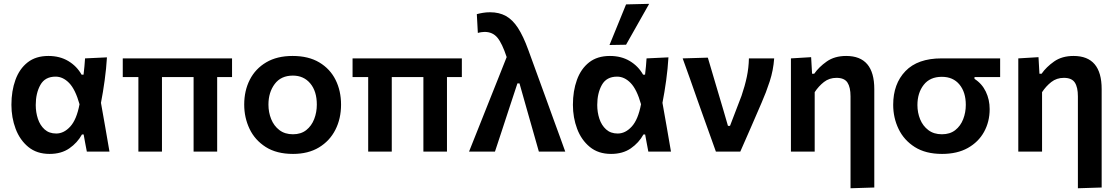

<svg xmlns="http://www.w3.org/2000/svg" viewBox="-20 -810 5968 1026"><path d="M245 12.5Q176.5 12.5 131.2 -24.8Q86 -62 63.5 -121.8Q41 -181.5 41 -250Q41 -324 62.5 -383.2Q84 -442.5 127.8 -476.8Q171.5 -511 238.5 -511Q299.5 -511 345 -483.8Q390.5 -456.5 416 -411H426.5Q429.5 -434 431.2 -455.5Q433 -477 434.5 -498L551.5 -503.5Q548 -443.5 539.2 -380Q530.5 -316.5 519.5 -260.5Q531 -195.5 542.5 -130.5Q553.5 -65 565 0H444Q439.5 -23 435.2 -46Q431 -69 427 -91.5H418Q393.5 -47 350.5 -17.2Q307.5 12.5 245 12.5ZM280.5 -96.5Q321.5 -96.5 355.5 -133.8Q389.5 -171 405 -253Q382.5 -332.5 349.5 -366.5Q316.5 -400.5 277 -400.5Q220.5 -400.5 195.8 -356.2Q171 -312 171 -249Q171 -210 182.5 -175.2Q194 -140.5 218.2 -118.5Q242.5 -96.5 280.5 -96.5Z M719.5 0V-398H636V-498H1220V-398H1140.5V0H1014.5V-398H845.5V0Z M1546 12.5Q1458 12.5 1400 -24.5Q1342 -61.5 1313.5 -121.5Q1285 -181.5 1285 -251Q1285 -325.5 1315 -384.2Q1345 -443 1402.8 -477Q1460.5 -511 1543.5 -511Q1628.5 -511 1686.2 -476.5Q1744 -442 1773.2 -383.2Q1802.5 -324.5 1802.5 -251Q1802.5 -176 1772.2 -116.5Q1742 -57 1684.5 -22.2Q1627 12.5 1546 12.5ZM1545.5 -92.5Q1588.5 -92.5 1616.8 -115Q1645 -137.5 1659 -173.8Q1673 -210 1673 -251Q1673 -322.5 1638 -364.2Q1603 -406 1545 -406Q1481.5 -406 1448 -361.2Q1414.5 -316.5 1414.5 -251Q1414.5 -210 1429 -173.8Q1443.5 -137.5 1472.8 -115Q1502 -92.5 1545.5 -92.5Z M1947.5 0V-398H1864V-498H2448V-398H2368.5V0H2242.5V-398H2073.5V0Z M2486.5 0Q2513.5 -67.5 2542.5 -140.5Q2571.5 -213.5 2599 -282.5Q2619.5 -334.5 2642.5 -391.5Q2665 -448.5 2687.5 -505Q2663.5 -578 2638 -608.8Q2612.5 -639.5 2569.5 -639.5Q2563.5 -639.5 2553.8 -638.2Q2544 -637 2533.5 -634L2528 -734.5Q2543 -738.5 2560.8 -741.5Q2578.5 -744.5 2598.5 -744.5Q2647.5 -744.5 2683.5 -724.5Q2719.5 -704.5 2748 -660.5Q2776.5 -616.5 2803 -543.5L2899.5 -278.5Q2923 -213.5 2940 -166.5Q2957 -119.5 2971.5 -80.5Q2985.5 -41.5 3000.5 0H2859.5Q2844 -55 2828.2 -110.2Q2812.5 -165.5 2796.5 -221.5L2756 -364.5H2745L2697 -219Q2678.5 -161.5 2660.5 -107.5Q2642.5 -53.5 2625 0Z M3245.5 12.5Q3177 12.5 3131.8 -24.8Q3086.5 -62 3064 -121.8Q3041.5 -181.5 3041.5 -250Q3041.5 -324 3063 -383.2Q3084.5 -442.5 3128.2 -476.8Q3172 -511 3239 -511Q3300 -511 3345.5 -483.8Q3391 -456.5 3416.5 -411H3427Q3430 -434 3431.8 -455.5Q3433.5 -477 3435 -498L3552 -503.5Q3548.5 -443.5 3539.8 -380Q3531 -316.5 3520 -260.5Q3531.5 -195.5 3543 -130.5Q3554 -65 3565.5 0H3444.5Q3440 -23 3435.8 -46Q3431.5 -69 3427.5 -91.5H3418.5Q3394 -47 3351 -17.2Q3308 12.5 3245.5 12.5ZM3281 -96.5Q3322 -96.5 3356 -133.8Q3390 -171 3405.5 -253Q3383 -332.5 3350 -366.5Q3317 -400.5 3277.5 -400.5Q3221 -400.5 3196.2 -356.2Q3171.5 -312 3171.5 -249Q3171.5 -210 3183 -175.2Q3194.5 -140.5 3218.8 -118.5Q3243 -96.5 3281 -96.5ZM3237 -569.5Q3259 -624 3281.5 -678.5Q3303.5 -732.5 3325.5 -786.5L3449 -789.5Q3417 -733.5 3386.5 -679Q3356 -624.5 3325.5 -571Z M3805.5 0Q3788.5 -47 3771.5 -95Q3754.5 -143 3738 -188.5L3706.5 -277Q3687 -332 3667.5 -388Q3647.5 -443.5 3628 -498L3762.5 -502Q3780.5 -442 3803 -365Q3825.5 -288 3846.5 -218.5L3870 -137.5H3881L3942.5 -298Q3960.5 -350.5 3970.8 -399.2Q3981 -448 3982 -498H4117Q4112.5 -434.5 4093.2 -375.2Q4074 -316 4049.5 -260.5Q4021.5 -195.5 3992.8 -129.5Q3964 -63.5 3936 0Z M4525 196V-295Q4525 -344 4508.5 -369Q4492 -394 4450 -394Q4411.5 -394 4383 -371.8Q4354.5 -349.5 4333.5 -317.5V0H4206.5V-498L4314.5 -504.5L4319.5 -416H4331Q4356 -452 4398 -481.5Q4440 -511 4502 -511Q4652 -511 4652 -334V192Z M5014 12.5Q4926.5 12.5 4868.5 -24.2Q4810.5 -61 4781.8 -120.8Q4753 -180.5 4753 -250Q4753 -362 4818.5 -430Q4884 -498 5011 -498H5324.5V-398H5187.5V-388.5Q5227.5 -363 5248 -320.2Q5268.5 -277.5 5268.5 -227Q5268.5 -159.5 5238.5 -105.2Q5208.5 -51 5151.8 -19.2Q5095 12.5 5014 12.5ZM5013.5 -92.5Q5056.5 -92.5 5084.8 -114.8Q5113 -137 5127 -173Q5141 -209 5141 -249.5Q5141 -317.5 5107 -358.5Q5073 -399.5 5013 -399.5Q4949.5 -399.5 4916 -356.5Q4882.5 -313.5 4882.5 -248.5Q4882.5 -208 4897 -172.5Q4911.5 -137 4940.8 -114.8Q4970 -92.5 5013.5 -92.5Z M5740 196V-295Q5740 -344 5723.5 -369Q5707 -394 5665 -394Q5626.5 -394 5598 -371.8Q5569.5 -349.5 5548.5 -317.5V0H5421.5V-498L5529.5 -504.5L5534.5 -416H5546Q5571 -452 5613 -481.5Q5655 -511 5717 -511Q5867 -511 5867 -334V192Z"/></svg>

Font: Heraclito SemiBold
Style: Regular
Weight: 600
Designer: Kostas Bartsokas (font) & Cristiano Sobral (main changes)
Foundry: Kostas Bartsokas (font) & Cristiano Sobral (main changes)
Version: Version 1.00;July 8, 2020;FontCreator 13.0.0.2655 64-bit